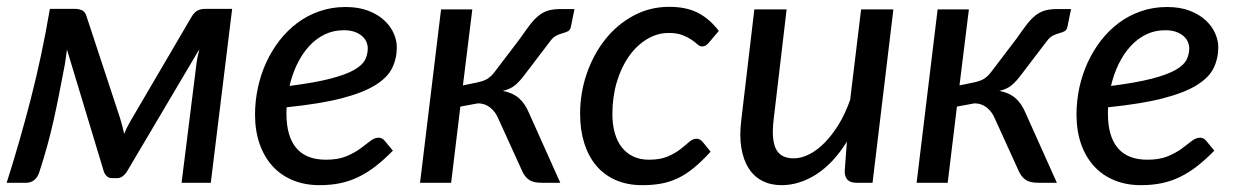

<svg xmlns="http://www.w3.org/2000/svg" viewBox="-20 -535 3627 562"><path d="M331.5 -189Q339 -164.5 343.5 -143Q349.5 -159 359.5 -176.5L542 -488Q550.5 -501 560 -505Q569.5 -509 579.5 -509H659.5L597 0H511.5L554.5 -344Q555.5 -354 558 -366.5Q560.5 -379 563.5 -391L350.5 -31Q345 -23 338 -18.2Q331 -13.5 322 -13.5H308.5Q300 -13.5 294 -18.2Q288 -23 284.5 -31L176 -390Q174 -376 172 -361Q170 -346 167.5 -334.5Q160 -295.5 152.8 -258.5Q145.5 -221.5 137.2 -184.2Q129 -147 118.5 -108.8Q108 -70.5 94.5 -29.5Q90 -16 80.2 -8Q70.5 0 56 0H-0.5Q37.5 -119 70 -245Q102.5 -371 126 -509H200.5Q210.5 -509 219.8 -505Q229 -501 233 -488L331.5 -189Z M1141.5 -397Q1141.5 -364 1128 -336Q1114.5 -308 1078.5 -285.8Q1042.5 -263.5 979.8 -247.2Q917 -231 819 -221Q818.5 -216 818.5 -211.2Q818.5 -206.5 818.5 -202Q818.5 -136 847.2 -101.8Q876 -67.5 934 -67.5Q969.5 -67.5 993.5 -77.5Q1017.5 -87.5 1034.2 -99.8Q1051 -112 1063.5 -122Q1076 -132 1088.5 -132Q1098.5 -132 1106 -123L1130 -94Q1104 -67.5 1079.5 -48.5Q1055 -29.5 1029.2 -17Q1003.5 -4.5 975.8 1.2Q948 7 915.5 7Q872 7 837 -7.5Q802 -22 777.5 -49Q753 -76 739.8 -114.2Q726.5 -152.5 726.5 -199.5Q726.5 -239 734.8 -277.8Q743 -316.5 759 -351.5Q775 -386.5 798 -416.2Q821 -446 850.5 -468Q880 -490 915.5 -502.2Q951 -514.5 991.5 -514.5Q1030 -514.5 1058.2 -503.5Q1086.5 -492.5 1105 -475.2Q1123.5 -458 1132.5 -437.2Q1141.5 -416.5 1141.5 -397ZM986 -446.5Q955.5 -446.5 930 -434Q904.5 -421.5 884.5 -399.5Q864.5 -377.5 850 -347.8Q835.5 -318 827.5 -283.5Q902 -293 947.2 -304.8Q992.5 -316.5 1016.8 -330.5Q1041 -344.5 1048.8 -360.2Q1056.5 -376 1056.5 -393.5Q1056.5 -402.5 1052.8 -411.8Q1049 -421 1040.5 -428.8Q1032 -436.5 1018.8 -441.5Q1005.5 -446.5 986 -446.5Z M1502 -422Q1518 -445 1530.5 -461.5Q1543 -478 1555.8 -488.5Q1568.5 -499 1583.8 -503.8Q1599 -508.5 1621.5 -508.5H1661.5L1651.5 -459Q1649.5 -447.5 1643.2 -444Q1637 -440.5 1628.2 -438.2Q1619.5 -436 1609.2 -431.2Q1599 -426.5 1589 -412.5L1517 -318Q1502 -297.5 1488 -285.8Q1474 -274 1451.5 -269Q1480.5 -263.5 1498.8 -247.8Q1517 -232 1529 -203L1620 0H1566Q1541.5 0 1529.2 -8.2Q1517 -16.5 1509.5 -32L1438.5 -188Q1430.5 -207.5 1415 -220Q1399.5 -232.5 1379 -232.5L1327.5 -223L1300.5 0H1209.5L1271 -507.5H1362.5L1335 -285L1376 -293.5Q1385.5 -295.5 1393 -298Q1400.5 -300.5 1406.5 -304.2Q1412.5 -308 1418 -313.2Q1423.5 -318.5 1429 -326Z M2060 -91Q2034 -62.5 2010.8 -43.5Q1987.5 -24.5 1963.8 -13.2Q1940 -2 1914.8 2.5Q1889.5 7 1860 7Q1816 7 1782 -8Q1748 -23 1725 -50.5Q1702 -78 1690 -116.5Q1678 -155 1678 -201.5Q1678 -263 1697.5 -319.5Q1717 -376 1751.5 -419.5Q1786 -463 1834 -489Q1882 -515 1939 -515Q1989.5 -515 2023.8 -497Q2058 -479 2084 -444.5L2054 -409Q2050.5 -405 2045.8 -402Q2041 -399 2035.5 -399Q2028.5 -399 2021.5 -405.2Q2014.5 -411.5 2004 -418.8Q1993.5 -426 1977.8 -432.2Q1962 -438.5 1937 -438.5Q1903.5 -438.5 1873.5 -420.2Q1843.5 -402 1821 -370.2Q1798.5 -338.5 1785.5 -295Q1772.5 -251.5 1772.5 -201Q1772.5 -170.5 1779.5 -145.8Q1786.5 -121 1800 -103.8Q1813.5 -86.5 1833.5 -77Q1853.5 -67.5 1879.5 -67.5Q1912.5 -67.5 1934.5 -77Q1956.5 -86.5 1971.5 -98.2Q1986.5 -110 1997.2 -119.5Q2008 -129 2018.5 -129Q2028.5 -129 2036.5 -120L2060 -91Z M2282.5 -507.5 2244.5 -185Q2237.5 -127 2251.2 -99.2Q2265 -71.5 2303 -71.5Q2325.5 -71.5 2349 -83.5Q2372.5 -95.5 2394.5 -118Q2416.5 -140.5 2435.8 -172.2Q2455 -204 2468.5 -243L2500.5 -507.5H2595L2534 0H2487Q2452.5 0 2452.5 -34L2459 -120.5Q2419.5 -57 2369.8 -25Q2320 7 2267.5 7Q2235.5 7 2211 -5.8Q2186.5 -18.5 2171 -43Q2155.5 -67.5 2149.8 -103.2Q2144 -139 2150 -185L2188 -507.5Z M2955.5 -422Q2971.5 -445 2984 -461.5Q2996.5 -478 3009.2 -488.5Q3022 -499 3037.2 -503.8Q3052.5 -508.5 3075 -508.5H3115L3105 -459Q3103 -447.5 3096.8 -444Q3090.5 -440.5 3081.8 -438.2Q3073 -436 3062.8 -431.2Q3052.5 -426.5 3042.5 -412.5L2970.5 -318Q2955.5 -297.5 2941.5 -285.8Q2927.5 -274 2905 -269Q2934 -263.5 2952.2 -247.8Q2970.5 -232 2982.5 -203L3073.5 0H3019.5Q2995 0 2982.8 -8.2Q2970.5 -16.5 2963 -32L2892 -188Q2884 -207.5 2868.5 -220Q2853 -232.5 2832.5 -232.5L2781 -223L2754 0H2663L2724.5 -507.5H2816L2788.5 -285L2829.5 -293.5Q2839 -295.5 2846.5 -298Q2854 -300.5 2860 -304.2Q2866 -308 2871.5 -313.2Q2877 -318.5 2882.5 -326Z M3546 -397Q3546 -364 3532.5 -336Q3519 -308 3483 -285.8Q3447 -263.5 3384.2 -247.2Q3321.5 -231 3223.5 -221Q3223 -216 3223 -211.2Q3223 -206.5 3223 -202Q3223 -136 3251.8 -101.8Q3280.5 -67.5 3338.5 -67.5Q3374 -67.5 3398 -77.5Q3422 -87.5 3438.8 -99.8Q3455.5 -112 3468 -122Q3480.5 -132 3493 -132Q3503 -132 3510.5 -123L3534.5 -94Q3508.5 -67.5 3484 -48.5Q3459.5 -29.5 3433.8 -17Q3408 -4.5 3380.2 1.2Q3352.5 7 3320 7Q3276.5 7 3241.5 -7.5Q3206.5 -22 3182 -49Q3157.5 -76 3144.2 -114.2Q3131 -152.5 3131 -199.5Q3131 -239 3139.2 -277.8Q3147.5 -316.5 3163.5 -351.5Q3179.5 -386.5 3202.5 -416.2Q3225.5 -446 3255 -468Q3284.5 -490 3320 -502.2Q3355.5 -514.5 3396 -514.5Q3434.5 -514.5 3462.8 -503.5Q3491 -492.5 3509.5 -475.2Q3528 -458 3537 -437.2Q3546 -416.5 3546 -397ZM3390.5 -446.5Q3360 -446.5 3334.5 -434Q3309 -421.5 3289 -399.5Q3269 -377.5 3254.5 -347.8Q3240 -318 3232 -283.5Q3306.5 -293 3351.8 -304.8Q3397 -316.5 3421.2 -330.5Q3445.5 -344.5 3453.2 -360.2Q3461 -376 3461 -393.5Q3461 -402.5 3457.2 -411.8Q3453.5 -421 3445 -428.8Q3436.5 -436.5 3423.2 -441.5Q3410 -446.5 3390.5 -446.5Z"/></svg>

Font: Lato Medium
Style: Italic
Weight: 500
Italic angle: -7°
Designer: Lukasz Dziedzic
Foundry: tyPoland Lukasz Dziedzic
Version: Version 2.006; 2014-01-15